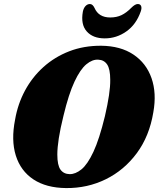

<svg xmlns="http://www.w3.org/2000/svg" viewBox="-20 -946 808 978"><path d="M495.5 -713Q594 -712 659.5 -668.2Q725 -624.5 751.8 -548Q778.5 -471.5 761 -374Q741 -252.5 676.8 -165.8Q612.5 -79 519 -33Q425.5 13 316.5 12Q215.5 11 150.2 -32.2Q85 -75.5 60.5 -153.8Q36 -232 57 -337.5Q70.5 -416 107.2 -484.5Q144 -553 201.2 -604.5Q258.5 -656 332.8 -684.8Q407 -713.5 495.5 -713ZM335 -59Q364 -58.5 394.8 -83.2Q425.5 -108 455.8 -172.5Q486 -237 514.5 -354.5Q528.5 -415 535.2 -460.8Q542 -506.5 541.5 -539.5Q541.5 -594 525.8 -617.5Q510 -641 480.5 -642Q450.5 -644 419.8 -618.5Q389 -593 359.5 -530.2Q330 -467.5 303.5 -357Q287 -290.5 279.5 -241.8Q272 -193 272 -158.5Q272 -104 288.2 -81.8Q304.5 -59.5 335 -59ZM541.5 -857Q574 -857 599 -869Q624 -881 648 -905.5Q668 -925.5 681.5 -925.5Q695 -925.5 699 -914.8Q703 -904 696.5 -886.5Q673.5 -821 623.5 -785.8Q573.5 -750.5 513.5 -750.5Q453.5 -750.5 422 -785.8Q390.5 -821 402 -886.5Q405.5 -904 415.2 -914.8Q425 -925.5 438 -925.5Q452 -925.5 461.5 -905.5Q482.5 -857 541.5 -857Z"/></svg>

Font: Fraunces 72pt S050 Black
Style: Italic
Weight: 900
Italic angle: -16°
Version: Version 1.000; ttfautohint (v1.8.3)